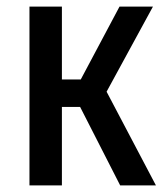

<svg xmlns="http://www.w3.org/2000/svg" viewBox="-20 -560 495 580"><path d="M69 0V-540H167V-320H224L341 -540H442L302 -283L451 0H343L222 -237H167V0Z"/></svg>

Font: Noto Sans Condensed Medium
Style: Regular
Weight: 500
Width: 3
Designer: Monotype Design Team
Foundry: Monotype Imaging Inc.
Version: Version 2.013; ttfautohint (v1.8.4.7-5d5b)